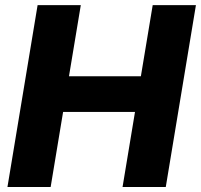

<svg xmlns="http://www.w3.org/2000/svg" viewBox="-20 -748 804 768"><path d="M9.8 0 130.4 -727.5H303.2L255.9 -442.9H543.5L590.8 -727.5H763.7L643.1 0H470.2L520 -300.3H232.4L182.6 0Z"/></svg>

Font: Inter 18pt ExtraBold
Style: Italic
Weight: 800
Italic angle: -9.3988°
Designer: Rasmus Andersson
Foundry: rsms
Version: Version 4.001;git-66647c0bb